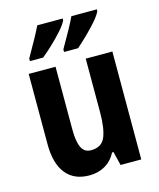

<svg xmlns="http://www.w3.org/2000/svg" viewBox="-116 -848 779 940"><g transform="rotate(-15 274.0 -378.0)"><path d="M485 -547V0H380L363 -70H356Q335 -30 300 -10Q265 10 221 10Q143 10 102 -41.5Q61 -93 61 -190V-547H197V-228Q197 -168 211.5 -137.5Q226 -107 260 -107Q314 -107 332 -150.5Q350 -194 350 -275V-547ZM465 -757Q456 -737 431.5 -709Q407 -681 378 -653Q349 -625 327 -606H256V-619Q280 -660 302.5 -701Q325 -742 336 -766H465ZM292 -757Q282 -736 258 -709Q234 -682 205 -654.5Q176 -627 150 -606H83V-619Q107 -661 129.5 -701.5Q152 -742 163 -766H292Z"/></g></svg>

Font: Noto Sans Thai Cond
Style: Bold
Weight: 700
Width: 3
Designer: Monotype Design Team
Foundry: Monotype Imaging Inc.
Version: Version 2.002; ttfautohint (v1.8.4.7-5d5b)